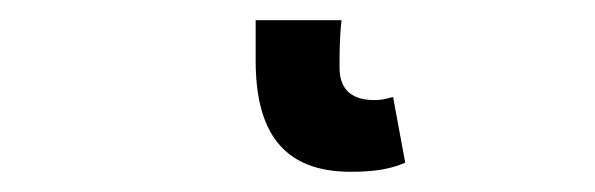

<svg xmlns="http://www.w3.org/2000/svg" viewBox="-20 38 589 190"><path d="M233 58V98C233 167 259 208 327 208C352 208 367 205 381 199L369 134C358 137 355 137 350 137C331 137 316 129 316 105C316 93 316 74 318 58Z"/></svg>

Font: DAIFUKU Sans Semibold
Style: Regular
Weight: 600
Designer: Original font ‘Source Sans 3’ : Paul D. Hunt
Foundry: Daifuku
Version: Version 1.000